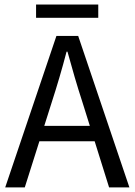

<svg xmlns="http://www.w3.org/2000/svg" viewBox="-20 -812 584 832"><path d="M2.6 0 224.5 -656.3H318.8L540.7 0H452.7L338 -366.6Q320.1 -421.7 304 -476.5Q288 -531.3 272.4 -588H268.4Q253.5 -530.7 237.4 -476.2Q221.4 -421.7 203.5 -366.6L87.4 0ZM119.4 -199.8V-266.5H421.6V-199.8ZM136.3 -735V-792.4H405.8V-735Z"/></svg>

Font: SourceSans3VF
Style: Regular
Weight: 200
Designer: Paul D. Hunt
Foundry: Adobe
Version: Version 3.052;hotconv 1.1.0;makeotfexe 2.6.0